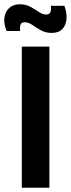

<svg xmlns="http://www.w3.org/2000/svg" viewBox="-27 -878 331 898"><path d="M75 0V-660H204V0ZM215 -724Q186 -724 164 -736.5Q142 -749 124 -761.5Q106 -774 89 -774Q72 -774 68.5 -761Q65 -748 67 -733H4Q-10 -767 -6.5 -795Q-3 -823 16 -840.5Q35 -858 66 -858Q94 -858 115.5 -846Q137 -834 155 -822Q173 -810 189 -810Q206 -810 209.5 -823Q213 -836 211 -851H274Q286 -820 284 -790.5Q282 -761 265 -742.5Q248 -724 215 -724Z"/></svg>

Font: Bricolage Grotesque 20pt SemiBold
Style: Regular
Weight: 600
Version: Version 1.001;gftools[0.9.33.dev8+g029e19f]